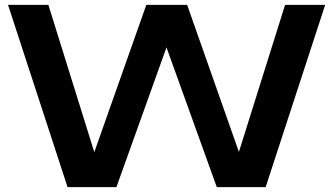

<svg xmlns="http://www.w3.org/2000/svg" viewBox="-20 -770 1371 790"><path d="M750 -750H582L368 -144L179 -750H13L258 0H459L665 -575L872 0H1073L1318 -750H1153L963 -145Z"/></svg>

Font: Bounded Med
Style: Regular
Weight: 500
Designer: Vlad Churkin
Version: Version 3.0